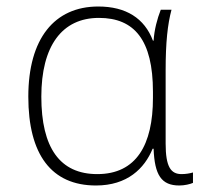

<svg xmlns="http://www.w3.org/2000/svg" viewBox="-20 -560 640 590"><path d="M275 10C371 10 424 -42 449 -103H452C455 -22 476 10 531 10C547 10 564 6 573 2V-30C563 -27 550 -25 538 -25C505 -25 489 -47 489 -119V-344C489 -430 495 -485 507 -530H474C463 -502 454 -468 452 -435H450C424 -504 367 -540 282 -540C147 -540 67 -441 67 -263C67 -85 138 10 275 10ZM279 -25C164 -25 107 -106 107 -263C107 -418 170 -505 284 -505C393 -505 450 -437 450 -278V-259C450 -115 399 -25 279 -25Z"/></svg>

Font: Noto Sans Mono ExtraLight
Style: Regular
Weight: 200
Designer: Monotype Design Team
Foundry: Monotype Imaging Inc.
Version: Version 2.014